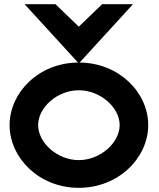

<svg xmlns="http://www.w3.org/2000/svg" viewBox="-20 -890 761 921"><path d="M358 -457C461 -457 554 -375 554 -290C554 -205 461 -122 358 -122C255 -122 163 -205 163 -290C163 -375 255 -457 358 -457ZM354 -590C163 -588 26 -444 26 -290C26 -135 165 11 358 11C550 11 691 -134 691 -290C691 -445 553 -588 362 -590L618 -870H470L358 -762L246 -870H98Z"/></svg>

Font: Charger
Style: Hemi
Weight: 900
Designer: Jasper
Foundry: Cannot Into Space Fonts
Version: Version 0.99